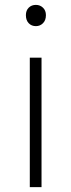

<svg xmlns="http://www.w3.org/2000/svg" viewBox="-20 -766 291 786"><path d="M102 0V-530H150V0ZM127 -659Q109 -659 97.5 -671Q86 -683 86 -704Q86 -723 97.5 -734.5Q109 -746 127 -746Q144 -746 156 -734.5Q168 -723 168 -704Q168 -683 156 -671Q144 -659 127 -659Z"/></svg>

Font: Noto Sans JP ExtraLight
Style: Regular
Weight: 250
Designer: Ryoko NISHIZUKA  (kana, bopomofo & ideographs); Paul D. Hunt (Latin, Greek & Cyrillic); Sandoll Communications , Soo-you
Foundry: Adobe
Version: Version 2.004-H2;hotconv 1.0.118;makeotfexe 2.5.65603